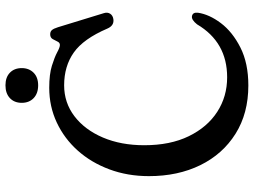

<svg xmlns="http://www.w3.org/2000/svg" viewBox="-133 -780 928 702"><g transform="rotate(-90 331.0 -429.0)"><path d="M635.5 -169.5Q629.5 -128 597.5 -85.5Q565.5 -43 508.2 -14Q451 15 369.5 15Q267.5 15 193 -31.8Q118.5 -78.5 78.2 -160.5Q38 -242.5 38 -348.5Q38 -426.5 62.8 -493Q87.5 -559.5 131.5 -608.8Q175.5 -658 234.2 -685.5Q293 -713 361 -713Q410.5 -713 441.8 -703.2Q473 -693.5 491 -683.8Q509 -674 517.5 -674Q526 -674 530 -682.8Q534 -691.5 539.2 -700.5Q544.5 -709.5 556.5 -709.5Q566.5 -709.5 572 -703.2Q577.5 -697 582.5 -681L634 -513Q638 -500 631.8 -490.2Q625.5 -480.5 612 -478.5Q588.5 -475 577.5 -500.5Q540 -588 490 -623.2Q440 -658.5 370 -658.5Q306.5 -658.5 257 -620.8Q207.5 -583 179.2 -516.8Q151 -450.5 151 -365.5Q151 -270.5 184 -202.8Q217 -135 273 -98.8Q329 -62.5 399.5 -62.5Q528 -62.5 593 -172.5Q610 -194 623.5 -191Q637.5 -188 635.5 -169.5ZM370 -753.5Q340.5 -753.5 323.2 -770Q306 -786.5 306 -813.5Q306 -840.5 323.2 -856.8Q340.5 -873 370 -873Q399.5 -873 416.2 -856.8Q433 -840.5 433 -813.5Q433 -787 416.2 -770.2Q399.5 -753.5 370 -753.5Z"/></g></svg>

Font: Fraunces 72pt S100
Style: Regular
Weight: 400
Version: Version 1.000; ttfautohint (v1.8.3)